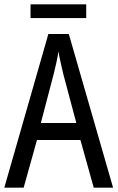

<svg xmlns="http://www.w3.org/2000/svg" viewBox="-20 -873 547 893"><path d="M416 0 354 -222H152L90 0H0L205 -715H300L506 0ZM274 -530Q269 -553 262 -582.5Q255 -612 252 -634Q248 -608 242 -581Q236 -554 230 -530L170 -301H335ZM381 -853V-789H122V-853Z"/></svg>

Font: Noto Sans Devanagari Condensed
Style: Regular
Weight: 400
Width: 3
Designer: Jelle Bosma - Monotype Design Team
Foundry: Monotype Imaging Inc.
Version: Version 2.004; ttfautohint (v1.8.4.7-5d5b)